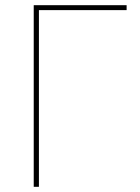

<svg xmlns="http://www.w3.org/2000/svg" viewBox="-20 -720 538 740"><path d="M110 0H130V-681H468V-700H110Z"/></svg>

Font: Fixel Display Thin
Style: Regular
Weight: 100
Designer: AlfaBravo + MacPaw
Foundry: Kyrylo Tkachov, Marchela Mozhyna, Serhii Makarenko, Maria Weinstein, Zakhar Kryvoshyya
Version: Version 1.211